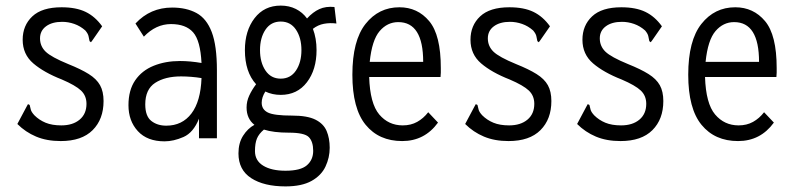

<svg xmlns="http://www.w3.org/2000/svg" viewBox="-20 -494 2840 686"><path d="M197 10Q147 10 109 -6Q71 -22 42 -51L75 -113L80 -122L86 -119Q88 -111 90 -102.5Q92 -94 103 -82Q120 -65 143 -55.5Q166 -46 199 -46Q240 -46 264.5 -66.5Q289 -87 289 -123Q289 -152 269.5 -170.5Q250 -189 201 -210Q137 -235 99 -267.5Q61 -300 61 -352Q61 -403 95.5 -435.5Q130 -468 200 -468Q252 -468 286 -451.5Q320 -435 345 -400L311 -351L305 -343L300 -347Q298 -355 296.5 -364Q295 -373 285 -385Q267 -401 245.5 -408.5Q224 -416 202 -416Q166 -416 144.5 -400Q123 -384 123 -357Q123 -329 143 -309.5Q163 -290 224 -265Q269 -247 297 -229.5Q325 -212 337.5 -189.5Q350 -167 350 -133Q350 -68 311 -29Q272 10 197 10Z M568 11Q506 11 472.5 -25.5Q439 -62 439 -118Q439 -172 463 -207Q487 -242 529 -259Q571 -276 623 -276Q659 -276 700 -269Q696 -349 670 -378.5Q644 -408 591 -408Q537 -408 494 -363L464 -410Q517 -467 595 -467Q646 -467 682 -447.5Q718 -428 736.5 -379.5Q755 -331 755 -243V0H691V-70Q671 -20 635.5 -4.5Q600 11 568 11ZM499 -121Q499 -79 520.5 -62Q542 -45 574 -45Q631 -45 664 -88.5Q697 -132 700 -215Q682 -218 663 -219.5Q644 -221 627 -221Q570 -221 534.5 -198Q499 -175 499 -121Z M983 -155Q953 -155 928 -167Q915 -146 915 -127Q915 -103 937 -92Q959 -81 1024 -81Q1078 -81 1107 -66.5Q1136 -52 1147 -26Q1158 0 1158 34Q1158 69 1143 101Q1128 133 1093 152.5Q1058 172 1000 172Q923 172 877.5 142.5Q832 113 832 54Q832 17 848.5 -9Q865 -35 889 -48Q861 -70 861 -110Q861 -132 870.5 -152.5Q880 -173 895 -193Q855 -237 855 -315Q855 -384 889.5 -429Q924 -474 983 -474Q1013 -474 1037 -462Q1061 -450 1077 -428Q1098 -451 1121 -461.5Q1144 -472 1175 -469L1182 -410Q1159 -413 1137.5 -409Q1116 -405 1098 -391Q1111 -357 1111 -315Q1111 -245 1076.5 -200Q1042 -155 983 -155ZM983 -213Q1018 -213 1037.5 -242Q1057 -271 1057 -315Q1057 -359 1037.5 -388Q1018 -417 983 -417Q948 -417 928.5 -388Q909 -359 909 -315Q909 -271 928.5 -242Q948 -213 983 -213ZM891 46Q891 80 920.5 98Q950 116 1000 116Q1054 116 1076.5 96.5Q1099 77 1099 45Q1099 12 1083.5 -4Q1068 -20 1012 -20Q957 -20 923 -31Q905 -16 898 1Q891 18 891 46Z M1417 10Q1334 10 1286.5 -48Q1239 -106 1239 -227Q1239 -349 1286 -408.5Q1333 -468 1407 -468Q1472 -468 1513.5 -418.5Q1555 -369 1555 -251Q1555 -242 1555 -234.5Q1555 -227 1554 -219H1299Q1302 -124 1335 -85Q1368 -46 1419 -46Q1448 -46 1470.5 -58.5Q1493 -71 1510 -93L1545 -56Q1497 10 1417 10ZM1301 -273H1492Q1492 -415 1403 -415Q1364 -415 1336.5 -383Q1309 -351 1301 -273Z M1797 10Q1747 10 1709 -6Q1671 -22 1642 -51L1675 -113L1680 -122L1686 -119Q1688 -111 1690 -102.5Q1692 -94 1703 -82Q1720 -65 1743 -55.5Q1766 -46 1799 -46Q1840 -46 1864.5 -66.5Q1889 -87 1889 -123Q1889 -152 1869.5 -170.5Q1850 -189 1801 -210Q1737 -235 1699 -267.5Q1661 -300 1661 -352Q1661 -403 1695.5 -435.5Q1730 -468 1800 -468Q1852 -468 1886 -451.5Q1920 -435 1945 -400L1911 -351L1905 -343L1900 -347Q1898 -355 1896.5 -364Q1895 -373 1885 -385Q1867 -401 1845.5 -408.5Q1824 -416 1802 -416Q1766 -416 1744.5 -400Q1723 -384 1723 -357Q1723 -329 1743 -309.5Q1763 -290 1824 -265Q1869 -247 1897 -229.5Q1925 -212 1937.5 -189.5Q1950 -167 1950 -133Q1950 -68 1911 -29Q1872 10 1797 10Z M2197 10Q2147 10 2109 -6Q2071 -22 2042 -51L2075 -113L2080 -122L2086 -119Q2088 -111 2090 -102.5Q2092 -94 2103 -82Q2120 -65 2143 -55.5Q2166 -46 2199 -46Q2240 -46 2264.5 -66.5Q2289 -87 2289 -123Q2289 -152 2269.5 -170.5Q2250 -189 2201 -210Q2137 -235 2099 -267.5Q2061 -300 2061 -352Q2061 -403 2095.5 -435.5Q2130 -468 2200 -468Q2252 -468 2286 -451.5Q2320 -435 2345 -400L2311 -351L2305 -343L2300 -347Q2298 -355 2296.5 -364Q2295 -373 2285 -385Q2267 -401 2245.5 -408.5Q2224 -416 2202 -416Q2166 -416 2144.5 -400Q2123 -384 2123 -357Q2123 -329 2143 -309.5Q2163 -290 2224 -265Q2269 -247 2297 -229.5Q2325 -212 2337.5 -189.5Q2350 -167 2350 -133Q2350 -68 2311 -29Q2272 10 2197 10Z M2617 10Q2534 10 2486.5 -48Q2439 -106 2439 -227Q2439 -349 2486 -408.5Q2533 -468 2607 -468Q2672 -468 2713.5 -418.5Q2755 -369 2755 -251Q2755 -242 2755 -234.5Q2755 -227 2754 -219H2499Q2502 -124 2535 -85Q2568 -46 2619 -46Q2648 -46 2670.5 -58.5Q2693 -71 2710 -93L2745 -56Q2697 10 2617 10ZM2501 -273H2692Q2692 -415 2603 -415Q2564 -415 2536.5 -383Q2509 -351 2501 -273Z"/></svg>

Font: Inconsolata Condensed
Style: Regular
Weight: 400
Width: 3
Monospace: yes
Designer: Raph Levien, Cyreal, Brenton Simpson
Foundry: Raph Levien, Cyreal, Google
Version: Version 3.000; ttfautohint (v1.8.2.53-6de2)